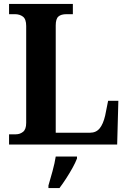

<svg xmlns="http://www.w3.org/2000/svg" viewBox="-20 -734 651 975"><path d="M26 0V-52H61Q81 -52 97 -64.5Q113 -77 113 -110V-602Q113 -637 96.5 -649.5Q80 -662 56 -662H26V-714H350V-662H318Q290 -662 276.5 -650Q263 -638 263 -605V-60H437Q468 -60 486 -82Q504 -104 514 -147L529 -222H581L575 0ZM226 208Q235 178 246.5 136Q258 94 263 61H371V71Q363 92 348 119Q333 146 315.5 173Q298 200 282 221H226Z"/></svg>

Font: Noto Serif Khmer SemiCondensed
Style: Bold
Weight: 700
Width: 4
Designer: Danh Hong and the Monotype Design Team
Foundry: Monotype Imaging Inc.
Version: Version 2.004; ttfautohint (v1.8.4.7-5d5b)